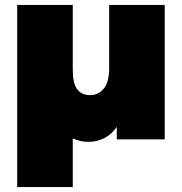

<svg xmlns="http://www.w3.org/2000/svg" viewBox="-20 -567 740 781"><path d="M650 -547H424V-290C424 -252 416.7 -224.2 402 -206.5C387.3 -188.8 369 -180 347 -180C323.7 -180 306 -188 294 -204C282 -220 276 -246.7 276 -284V-547H50V194H276V-4C296 5.3 317.3 10 340 10C362.7 10 384 5 404 -5C424 -15 441 -30.3 455 -51V0H650Z"/></svg>

Font: Montserrat Custom Black
Style: Regular
Weight: 900
Designer: Julieta Ulanovsky
Foundry: Julieta Ulanovsky
Version: Version 7.200